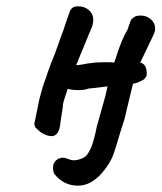

<svg xmlns="http://www.w3.org/2000/svg" viewBox="-20 -422 509 605"><path d="M469 -332Q469 -325 466 -317L422 -225Q445 -219 442 -183L434 -172Q431 -170 421 -165Q411 -160 399 -158L377 -67Q377 -65 373 -49L359 -5Q343 51 334 73Q325 93 309.5 113Q294 133 280 143Q255 163 225 163Q181 163 151 126Q147 117 147 106Q147 93 156 84Q165 75 178 75Q186 75 198 80Q204 83 212 83Q224 83 236.5 78Q249 73 254 66Q265 51 271 32.5Q277 14 280.5 -2Q284 -18 285 -23L306 -98Q311 -113 319 -150Q276 -144 259 -143Q247 -138 228 -138Q209 -138 193 -142Q191 -133 184.5 -115Q178 -97 178 -86V-85L174 -59Q172 -50 170 -32Q168 -13 161 -3Q154 7 142 7Q129 7 112 -3Q105 -7 91 -21L88 -31L104 -109Q106 -117 110.5 -133.5Q115 -150 119 -161Q126 -179 130 -193Q144 -233 152 -250L173 -309Q177 -317 190 -358L199 -383Q205 -402 224 -402Q244 -403 258.5 -391.5Q273 -380 274 -361Q274 -358 273 -350Q272 -342 270 -338L220 -217Q226 -216 243 -219.5Q260 -223 266 -223Q280 -226 313 -226Q333 -226 340 -225Q346 -241 348 -249Q365 -301 382 -329Q383 -332 386 -340.5Q389 -349 393 -360Q401 -368 407 -370.5Q413 -373 424 -373Q442 -373 455.5 -361Q469 -349 469 -332Z"/></svg>

Font: Caveat
Style: Bold
Weight: 700
Designer: Pablo Impallari
Foundry: Pablo Impallari
Version: Version 1.500; ttfautohint (v1.6)